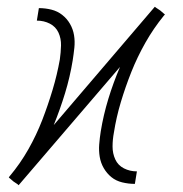

<svg xmlns="http://www.w3.org/2000/svg" viewBox="-20 -544 540 568"><path d="M35 4 32 1 20 -7 6 -19 8 -22Q40 -60 64 -102.5Q88 -145 105 -189Q122 -233 135.5 -278Q149 -323 157 -368Q160 -389 160.5 -409.5Q161 -430 153 -447.5Q145 -465 127.5 -474Q110 -483 89 -483L95 -520Q114 -520 132 -515.5Q150 -511 164 -500Q178 -489 187 -473.5Q196 -458 199 -440Q202 -422 200 -403Q198 -384 195 -365Q187 -316 172.5 -268.5Q158 -221 139 -174L438 -524L442 -521L454 -513L468 -501L465 -498Q434 -460 410 -417.5Q386 -375 368.5 -331Q351 -287 337.5 -242Q324 -197 317 -152Q313 -131 313 -110.5Q313 -90 321 -72.5Q329 -55 346.5 -46Q364 -37 385 -37L379 0Q360 0 341.5 -4.5Q323 -9 309.5 -20Q296 -31 287 -46.5Q278 -62 275 -80Q272 -98 273.5 -117Q275 -136 278 -155Q286 -204 300.5 -251.5Q315 -299 335 -346Z"/></svg>

Font: Iosevka Term Curly Extralight
Style: Italic
Weight: 200
Italic angle: -9°
Designer: Belleve Invis
Foundry: Belleve Invis
Version: Version 32.3.0